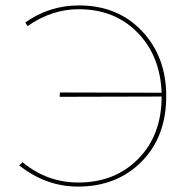

<svg xmlns="http://www.w3.org/2000/svg" viewBox="-20 -683 695 708"><path d="M271 -663Q414 -663 503.5 -568.5Q593 -474 593 -328Q593 -179 502 -87Q411 5 268 5Q149 5 51 -73L63 -85Q153 -10 269 -10Q404 -10 490 -97.5Q576 -185 576 -327L200 -326L201 -342L576 -341Q571 -477 487 -563Q403 -649 270 -649Q171 -649 82 -587L73 -600Q162 -663 271 -663Z"/></svg>

Font: EauTestSC Thin
Style: Regular
Weight: 250
Designer: Christian Thalmann (Catharsis Fonts)
Version: Version 0.001;PS 000.001;hotconv 1.0.88;makeotf.lib2.5.64775